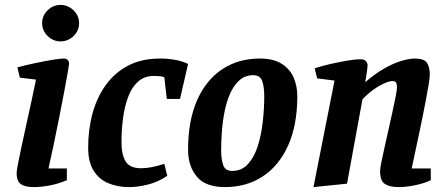

<svg xmlns="http://www.w3.org/2000/svg" viewBox="-20 -754 1830 784"><path d="M118 10Q84 10 66 -1.5Q48 -13 48 -48Q48 -57 53.5 -85.5Q59 -114 68 -156Q77 -198 87.5 -245.5Q98 -293 108.5 -341Q119 -389 127 -429L61 -437L51 -479Q89 -489 127 -497Q165 -505 196 -510Q227 -515 241 -515Q251 -515 256.5 -509Q262 -503 262 -493Q262 -489 256.5 -457.5Q251 -426 242 -378.5Q233 -331 222 -275.5Q211 -220 199.5 -165Q188 -110 178 -66H253V-18Q217 -3 182 3.5Q147 10 118 10ZM227 -585Q197 -585 174.5 -607Q152 -629 152 -659.5Q152 -690 174.5 -712Q197 -734 227 -734Q257 -734 280 -712.1Q303 -690.2 303 -659Q303 -629 280.5 -607Q258 -585 227 -585Z M507 10Q460 10 422 -6Q384 -22 362 -57.5Q340 -93 340 -151Q340 -226 358 -291.5Q376 -357 412.5 -407.5Q449 -458 504 -486.5Q559 -515 634 -515Q664 -515 693.5 -510Q723 -505 748 -493L715 -350H661L651 -439Q641 -442 630.5 -443Q620 -444 609 -444Q570 -444 544 -421Q518 -398 503.5 -359Q489 -320 482.5 -272Q476 -224 476 -174Q476 -123 493 -95Q510 -67 556 -67Q576 -67 599.5 -71.5Q623 -76 651 -85L663 -36Q626 -11 584.5 -0.5Q543 10 507 10Z M898 10Q820 10 784 -32.5Q748 -75 748 -142Q748 -261 784.5 -344Q821 -427 887 -471Q953 -515 1041 -515Q1096 -515 1129.5 -494Q1163 -473 1178.5 -438.5Q1194 -404 1194 -361Q1194 -244 1157 -161Q1120 -78 1053.5 -34Q987 10 898 10ZM928 -56Q967 -56 992.5 -84Q1018 -112 1032.5 -157.5Q1047 -203 1053 -256.5Q1059 -310 1059 -361Q1059 -400 1050.5 -423.5Q1042 -447 1014 -447Q981 -447 958 -426.5Q935 -406 920 -372.5Q905 -339 897 -298.5Q889 -258 886 -217Q883 -176 883 -142Q883 -103 891.5 -79.5Q900 -56 928 -56Z M1260 10 1346 -425 1275 -434 1265 -475Q1295 -485 1330.5 -493Q1366 -501 1398.5 -506.5Q1431 -512 1453 -512Q1467 -512 1474 -504.5Q1481 -497 1481 -486Q1481 -481 1479 -467.5Q1477 -454 1475 -440Q1473 -426 1471 -418Q1510 -452 1547.5 -473.5Q1585 -495 1618 -505Q1651 -515 1673 -515Q1711 -515 1723 -498Q1735 -481 1735 -448Q1735 -437 1730 -407Q1725 -377 1717 -334.5Q1709 -292 1699 -244.5Q1689 -197 1679 -150.5Q1669 -104 1661 -66H1739V-18Q1711 -5 1674.5 2.5Q1638 10 1606 10Q1572 10 1552 -2.5Q1532 -15 1532 -56Q1532 -65 1537 -90.5Q1542 -116 1550 -151Q1558 -186 1566.5 -225Q1575 -264 1583 -299.5Q1591 -335 1596 -361.5Q1601 -388 1601 -398Q1601 -406 1598.5 -414.5Q1596 -423 1582 -423Q1569 -423 1546.5 -412.5Q1524 -402 1501 -385Q1478 -368 1460 -348L1397 -4Z"/></svg>

Font: Manuale
Style: Italic
Weight: 400
Italic angle: -11°
Designer: Eduardo Tunni / Pablo Cosgaya
Foundry: Eduardo Tunni / Pablo Cosgaya
Version: Version 1.002